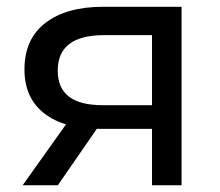

<svg xmlns="http://www.w3.org/2000/svg" viewBox="-20 -550 652 570"><path d="M431.3 -185.7 447 -167.4H277.7Q170.9 -167.4 111.7 -213.1Q52.6 -258.9 52.6 -344Q52.6 -434 114.7 -481.9Q176.9 -529.9 286.6 -529.9H519V0H431.3ZM191.4 -202.6H291.6L151.7 0H47.3ZM431.3 -472.6 447 -445.7H289.4Q151.4 -445.7 151.4 -340.6Q151.4 -288.3 184.9 -263Q218.3 -237.7 285 -237.7H447L431.3 -216.1Z"/></svg>

Font: iiserrat Thin
Style: Regular
Weight: 100
Designer: Akira Ohta
Foundry: Akira Ohta
Version: Version 1.200;Glyphs 3.3.1 (3343)